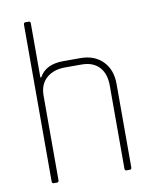

<svg xmlns="http://www.w3.org/2000/svg" viewBox="-80 -765 664 826"><g transform="rotate(-10 251.5 -351.5)"><path d="M102 0H88Q80 0 80 -9V-694Q80 -703 88 -703H102Q110 -703 110 -694V-458H114Q142 -510 220 -510H294Q355 -510 391.5 -473Q428 -436 428 -374V-9Q428 0 420 0H406Q398 0 398 -9V-373Q398 -424 371 -453Q344 -482 294 -482H222Q172 -482 141 -455Q110 -428 110 -378V-9Q110 0 102 0Z"/></g></svg>

Font: Rajdhani Light
Style: Regular
Weight: 300
Designer: Satya Rajpurohit, Jyotish Sonowal
Foundry: Indian Type Foundry
Version: Version 1.201;PS 1.0;hotconv 1.0.78;makeotf.lib2.5.61930; tt